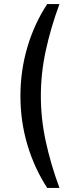

<svg xmlns="http://www.w3.org/2000/svg" viewBox="-20 -820 391 940"><path d="M211 -800H271Q228 -683 204 -572Q180 -461 180 -350Q180 -239 204 -128Q228 -17 271 100H211Q148 3 114 -111.5Q80 -226 80 -350Q80 -474 114 -589Q148 -704 211 -800Z"/></svg>

Font: SB Skate blade
Style: Regular
Weight: 400
Designer: Valerio Brotto (Silverblur_type)
Version: Version 1.003